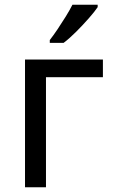

<svg xmlns="http://www.w3.org/2000/svg" viewBox="-20 -786 473 806"><path d="M412 -536V-462H173V0H85V-536ZM390 -766V-756Q378 -738 353 -709.5Q328 -681 299.5 -652.5Q271 -624 247 -606H189V-618Q204 -637 221.5 -663Q239 -689 256 -716.5Q273 -744 284 -766Z"/></svg>

Font: Noto IKEA Latin
Style: Regular
Weight: 400
Designer: Monotype Design Team
Foundry: Monotype Imaging Inc.
Version: Version 1.0